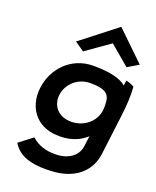

<svg xmlns="http://www.w3.org/2000/svg" viewBox="-184 -912 1020 1253"><g transform="rotate(20 326.0 -285.0)"><path d="M191 -615 256 -570 421 -686 558 -570 634 -615 436 -806ZM339 -112C247 -112 199 -177 208 -251C218 -329 286 -392 373 -392C471 -392 502 -369 510 -320C512 -298 513 -275 510 -251C501 -177 432 -112 339 -112ZM353 -505C196 -505 91 -385 75 -251C58 -110 142 -5 276 2C288 3 298 3 310 3C384 1 442 -24 485 -64L476 6C466 88 390 123 316 123C241 123 193 104 150 66L57 137C106 219 195 235 286 236C299 236 311 236 324 235C482 229 576 149 598 35C600 23 602 12 603 0L635 -257C646 -343 649 -411 644 -466C627 -476 608 -483 587 -488L582 -452C542 -486 469 -505 353 -505Z"/></g></svg>

Font: Bluebird
Style: ExtObl
Weight: 400
Designer: Jasper
Foundry: Cannot Into Space Fonts
Version: Version 0.98